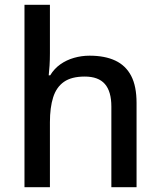

<svg xmlns="http://www.w3.org/2000/svg" viewBox="-20 -780 667 800"><path d="M188 -558Q188 -531 186.5 -507Q185 -483 183 -466H189Q206 -494 231.5 -512Q257 -530 288.5 -539Q320 -548 353 -548Q417 -548 460.5 -527.5Q504 -507 526.5 -464Q549 -421 549 -351V0H444V-336Q444 -399 417 -430Q390 -461 333 -461Q278 -461 246.5 -439Q215 -417 201.5 -374.5Q188 -332 188 -271V0H82V-760H188Z"/></svg>

Font: Noto Sans Khmer Medium
Style: Regular
Weight: 500
Version: Version 2.003